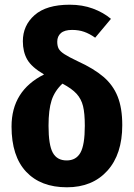

<svg xmlns="http://www.w3.org/2000/svg" viewBox="-20 -778 568 815"><path d="M499 -247Q499 -123 435.5 -53Q372 17 264 17Q153 17 91 -49Q29 -115 29 -241Q29 -393 167 -462Q114 -493 95.5 -525.5Q77 -558 77 -603Q77 -670 127 -714Q177 -758 276 -758Q330 -758 374.5 -741.5Q419 -725 451 -698L384 -618Q360 -635 337 -643Q314 -651 286 -651Q254 -651 238.5 -637.5Q223 -624 223 -601Q223 -583 229 -571.5Q235 -560 253.5 -548Q272 -536 310 -518Q378 -487 419 -452Q460 -417 479.5 -368Q499 -319 499 -247ZM340 -244Q340 -297 332.5 -327.5Q325 -358 305 -380Q285 -402 245 -423Q212 -392 199 -352Q186 -312 186 -244Q186 -163 204 -130Q222 -97 263 -97Q303 -97 321.5 -130Q340 -163 340 -244Z"/></svg>

Font: Fira Sans Condensed
Style: Bold
Weight: 700
Width: 3
Designer: bBox Type GmbH & Carrois Corporate GbR & Edenspiekermann AG
Foundry: bBox Type GmbH & Carrois Corporate GbR & Edenspiekermann AG
Version: Version 4.301